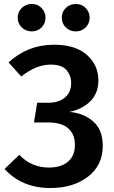

<svg xmlns="http://www.w3.org/2000/svg" viewBox="-20 -931 572 966"><path d="M234 15Q90 15 3 -81L77 -152Q138 -88 226 -88Q287 -88 322 -117.5Q357 -147 357 -202Q357 -255 323.5 -285Q290 -315 220 -315H151L167 -414H222Q276 -414 307 -440.5Q338 -467 338 -513Q338 -552 314 -579Q290 -606 236 -606Q161 -606 87 -546L23 -617Q120 -706 251 -706Q360 -706 417.5 -654.5Q475 -603 475 -527Q475 -463 436 -423Q397 -383 330 -368Q403 -361 450 -319Q497 -277 497 -197Q497 -99 422.5 -42Q348 15 234 15ZM140 -773Q110 -773 89.5 -793Q69 -813 69 -842Q69 -871 89.5 -891Q110 -911 140 -911Q169 -911 189 -891Q209 -871 209 -842Q209 -813 189 -793Q169 -773 140 -773ZM361 -773Q332 -773 311.5 -792.5Q291 -812 291 -842Q291 -872 311.5 -891.5Q332 -911 361 -911Q392 -911 411.5 -890.5Q431 -870 431 -842Q431 -814 411.5 -793.5Q392 -773 361 -773Z"/></svg>

Font: Trujillo Medium
Style: Regular
Weight: 500
Designer: Fira Sans original fonts by bBox Type GmbH, Carrois Corporate GbR, & Edenspiekermann AG / Changes by Cristiano Sobral
Foundry: Fira Sans original fonts by bBox Type GmbH, Carrois Corporate GbR, & Edenspiekermann AG / Changes by Cristiano Sobral
Version: Version 4.301;October 17, 2021;FontCreator 14.0.0.2814 64-bi